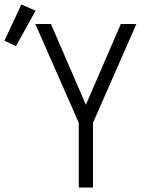

<svg xmlns="http://www.w3.org/2000/svg" viewBox="-86 -843 706 863"><path d="M268 0V-291L73 -735H143L300 -372L457 -735H527L332 -291V0ZM-14 -636 -66 -660 10 -823 74 -795Z"/></svg>

Font: Iosevka Custom Light Extended
Style: Regular
Weight: 300
Width: 7
Monospace: yes
Designer: Belleve Invis
Foundry: Belleve Invis
Version: Version 11.2.4; ttfautohint (v1.8.4)